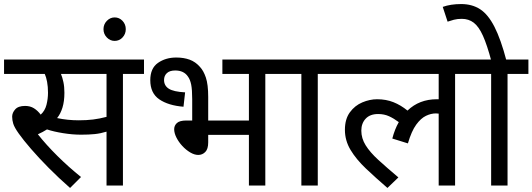

<svg xmlns="http://www.w3.org/2000/svg" viewBox="-20 -916 2629 948"><path d="M587 -551V0H506V-266Q477 -257 448 -254Q419 -251 380 -251Q338 -251 291.5 -258.5Q245 -266 212 -277Q192 -264 167 -253Q208 -201 263.5 -146Q319 -91 380 -42L326 12Q270 -37 220.5 -87Q171 -137 133 -181Q95 -225 73 -256Q51 -287 45.5 -305Q40 -323 40 -340Q40 -359 55 -376Q70 -393 104 -393Q129 -393 147.5 -381.5Q166 -370 181 -350Q202 -369 209.5 -398.5Q217 -428 217 -458Q217 -488 212.5 -512Q208 -536 201 -551H0V-622H691V-551ZM369 -322Q408 -322 440 -326Q472 -330 506 -339V-551H281Q288 -534 293 -511Q298 -488 298 -458Q298 -416 288.5 -385Q279 -354 262 -333Q314 -322 369 -322Z M491 -772Q491 -796 507.5 -813Q524 -830 546 -830Q569 -830 585 -813Q601 -796 601 -772Q601 -748 585 -731Q569 -714 546 -714Q524 -714 507.5 -731Q491 -748 491 -772Z M850 -632Q887 -632 916 -621.5Q945 -611 967 -586Q985 -567 996.5 -533Q1008 -499 1008 -437V-321H1209V-551H1078V-622H1393V-551H1290V0H1209V-250H1008V-213Q1008 -180 993.5 -165.5Q979 -151 959 -151Q940 -151 919 -163.5Q898 -176 880 -195.5Q862 -215 851 -237Q840 -259 840 -278Q840 -296 853.5 -308.5Q867 -321 900 -321H929V-426Q929 -473 924 -498Q919 -523 908 -538Q888 -568 845 -568Q818 -568 804 -555Q790 -542 790 -521Q790 -493 813.5 -478Q837 -463 894 -460L886 -389Q811 -395 766.5 -425.5Q722 -456 722 -520Q722 -579 760 -605.5Q798 -632 850 -632Z M1549 -551V0H1468V-551H1379V-622H1652V-551Z M1638 -551V-622H2331V-551H2227V0H2146V-355Q2140 -356 2132 -356Q2108 -356 2083 -344Q2058 -332 2035 -300.5Q2012 -269 1994 -208L1917 -232Q1929 -278 1949 -313Q1925 -331 1901 -342Q1877 -353 1847 -353Q1807 -353 1785.5 -330Q1764 -307 1764 -271Q1764 -233 1785.5 -198.5Q1807 -164 1848 -126.5Q1889 -89 1947 -40L1893 12Q1835 -38 1787 -83.5Q1739 -129 1711 -175.5Q1683 -222 1683 -275Q1683 -328 1707.5 -361.5Q1732 -395 1769 -410.5Q1806 -426 1842 -426Q1886 -426 1922.5 -411.5Q1959 -397 1992 -370Q2050 -426 2137 -426Q2142 -426 2146 -426V-551Z M2486 -551V0H2405V-551H2316V-622H2589V-551ZM2406 -615Q2385 -694 2364.5 -739.5Q2344 -785 2319 -804Q2294 -823 2260 -823Q2238 -823 2221 -818.5Q2204 -814 2190 -809L2166 -882Q2205 -896 2257 -896Q2311 -896 2350.5 -870.5Q2390 -845 2421.5 -783.5Q2453 -722 2481 -615Z"/></svg>

Font: RS Noto Sans
Style: Regular
Weight: 400
Designer: Monotype Design Team
Foundry: Monotype Imaging Inc.
Version: Version 3.10